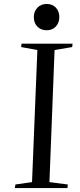

<svg xmlns="http://www.w3.org/2000/svg" viewBox="-20 -951 403 971"><path d="M169 -698 87 -713 89 -730H347L345 -713L256 -698L230 -30L323 -18L321 0H55L58 -18L142 -30ZM151 -864Q151 -893 169 -912Q187 -931 216 -931Q245 -931 262.5 -912.5Q280 -894 280 -865Q280 -836 262.5 -817Q245 -798 216 -798Q187 -798 169 -816.5Q151 -835 151 -864Z"/></svg>

Font: Literata 72pt
Style: Italic
Weight: 400
Italic angle: -2°
Designer: Latin by Veronika Burian and Jose Scaglione. Greek by Irene Vlachou. Cyrillic by Vera Evstafieva
Foundry: TypeTogether
Version: Version 3.002